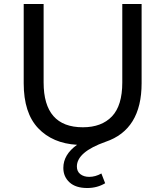

<svg xmlns="http://www.w3.org/2000/svg" viewBox="-20 -720 831 964"><path d="M418 224Q360 224 329 195.5Q298 167 298 123Q298 56 367 7Q244 0 171.5 -76.5Q99 -153 99 -302V-700H199V-306Q199 -81 396 -81Q490 -81 542 -135.5Q594 -190 594 -306V-700H691V-302Q691 -69 510 -8Q366 43 366 116Q366 141 383.5 154.5Q401 168 428 168Q459 168 489 151L508 200Q468 224 418 224Z"/></svg>

Font: Argentum Novus
Style: Regular
Weight: 400
Designer: Julieta Ulanovsky
Foundry: Julieta Ulanovsky
Version: Version 7.20;July 27, 2021;FontCreator 13.0.0.2683 64-bit